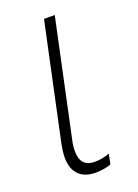

<svg xmlns="http://www.w3.org/2000/svg" viewBox="-111 -579 457 638"><g transform="rotate(-20 118.0 -259.5)"><path d="M115 10C138 10 156 6 170 1L177 -35C161 -28 142 -25 125 -25C91 -25 74 -43 74 -80C74 -91 75 -105 79 -121L166 -529H128L40 -117C37 -100 35 -85 35 -72C35 -16 67 10 115 10Z"/></g></svg>

Font: Noto Sans SemiCondensed ExtraLight
Style: Italic
Weight: 200
Width: 4
Italic angle: -12°
Designer: Monotype Design Team
Foundry: Monotype Imaging Inc.
Version: Version 2.013